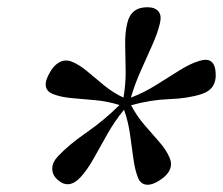

<svg xmlns="http://www.w3.org/2000/svg" viewBox="-20 -790 617 531"><path d="M422 -291.5Q401.5 -278 385.5 -279.2Q369.5 -280.5 362 -297.5Q353 -320 348.8 -352Q344.5 -384 339.5 -419.2Q334.5 -454.5 323 -486.5Q297.5 -455.5 277.5 -420.2Q257.5 -385 239.8 -353Q222 -321 202.5 -299.5Q169.5 -264.5 138 -294Q124.5 -306.5 124.5 -323.8Q124.5 -341 140.5 -358Q170 -389.5 218.5 -423Q267 -456.5 310.5 -499.5Q279 -509.5 245 -512.8Q211 -516 180.2 -518.5Q149.5 -521 127.5 -529.5Q91 -543.5 117.5 -589Q129 -610 145 -618.2Q161 -626.5 178.5 -619.5Q199.5 -611 221.2 -592.8Q243 -574.5 267.5 -554.2Q292 -534 321.5 -520Q328 -558 327.5 -595.2Q327 -632.5 326.2 -666Q325.5 -699.5 332 -726Q342 -770 387.5 -770Q408 -770 417.8 -759Q427.5 -748 422.5 -726.5Q416.5 -700 401.5 -666.2Q386.5 -632.5 369.8 -595.2Q353 -558 342 -520Q377.5 -533.5 411.2 -554.5Q445 -575.5 475 -594.5Q505 -613.5 529.5 -621Q574 -636 576.5 -588Q579.5 -543.5 538 -530Q499 -517.5 447.8 -515.8Q396.5 -514 342.5 -499Q358 -469.5 379.2 -444.8Q400.5 -420 420 -398Q439.5 -376 449 -354Q464 -319 422 -291.5ZM328 -505Z"/></svg>

Font: Fraunces 144pt S100
Style: Italic
Weight: 400
Italic angle: -16°
Version: Version 1.000; ttfautohint (v1.8.3)